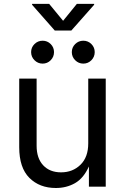

<svg xmlns="http://www.w3.org/2000/svg" viewBox="-20 -943 631 970"><path d="M262.2 6.8Q179.7 6.8 128.4 -44.4Q77.1 -95.7 77.1 -199.2V-545.9H165V-206.5Q165 -143.6 198.2 -107.9Q231.4 -72.3 288.6 -72.3Q347.2 -72.3 386.5 -110.6Q425.8 -148.9 425.8 -218.8V-545.9H514.2V0H429.2V-102.1Q402.3 -42.5 359.1 -17.8Q315.9 6.8 262.2 6.8ZM228.5 -923.3 298.8 -837.9 368.2 -923.3H455.6V-918.9L340.3 -788.6H256.8L142.1 -918.9V-923.3ZM195.3 -621.6Q171.4 -621.6 154.3 -638.7Q137.2 -655.8 137.2 -679.7Q137.2 -703.6 154.3 -720.5Q171.4 -737.3 195.3 -737.3Q219.2 -737.3 236.1 -720.5Q252.9 -703.6 252.9 -679.7Q252.9 -655.8 236.1 -638.7Q219.2 -621.6 195.3 -621.6ZM400.9 -621.6Q377 -621.6 359.9 -638.7Q342.8 -655.8 342.8 -679.7Q342.8 -703.6 359.9 -720.5Q377 -737.3 400.9 -737.3Q424.8 -737.3 441.7 -720.5Q458.5 -703.6 458.5 -679.7Q458.5 -655.8 441.7 -638.7Q424.8 -621.6 400.9 -621.6Z"/></svg>

Font: Inter-Regular
Style: Regular
Weight: 400
Designer: Rasmus Andersson
Foundry: rsms
Version: Version 4.000;git-a52131595